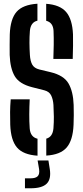

<svg xmlns="http://www.w3.org/2000/svg" viewBox="-20 -828 448 1031"><path d="M228.5 7.5V-83.5Q263 -92.5 267 -139Q269.5 -173 269.2 -200.8Q269 -228.5 267 -264.5Q265 -294 255 -315Q245 -336 218.5 -343L151.5 -360Q83.5 -377.5 59 -419.2Q34.5 -461 32 -533Q31.5 -560 31.8 -588Q32 -616 32.5 -643.5Q35.5 -726 69 -764.5Q102.5 -803 181 -808V-717Q144.5 -708.5 140.5 -662Q138 -630 138.2 -597.5Q138.5 -565 140.5 -533Q142.5 -500.5 153 -481.2Q163.5 -462 191 -455L251.5 -440.5Q322.5 -423.5 347.8 -380Q373 -336.5 375.5 -264.5Q376.5 -233 376.2 -210Q376 -187 375 -158Q371.5 -75 338 -36Q304.5 3 228.5 7.5ZM266.5 -511.5Q268 -549 268.5 -586.8Q269 -624.5 267.5 -662Q265.5 -707 228 -716.5V-807.5Q301.5 -802.5 335 -763.8Q368.5 -725 372 -643Q372.5 -618 372.2 -582.5Q372 -547 370.5 -511.5ZM181.5 8Q104.5 3 71.2 -36Q38 -75 35 -158Q34 -193 34.2 -226Q34.5 -259 37.5 -294.5H139.5Q137.5 -254 137.2 -214.2Q137 -174.5 139.5 -139Q143 -92 181.5 -83ZM114 183V129.5H144.5Q171.5 129.5 182.5 118.2Q193.5 107 190 81L182 33.5H240L247.5 81Q255.5 134.5 230.2 158.8Q205 183 144.5 183Z"/></svg>

Font: Big Shoulders Stencil Display
Style: Bold
Weight: 700
Designer: Patric King
Foundry: XO Type Co
Version: Version 1.000